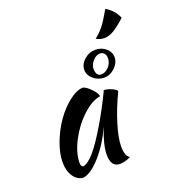

<svg xmlns="http://www.w3.org/2000/svg" viewBox="-151 -949 980 1086"><g transform="rotate(-20 338.5 -405.5)"><path d="M606.9 -833Q655.3 -804.7 676.8 -753.9Q631.8 -712.9 602.5 -696Q573.2 -679.2 545.9 -679.2Q520 -679.2 498 -692.9Q528.3 -715.8 550.5 -744.4Q572.8 -772.9 606.9 -833ZM563 -559.1Q563 -524.9 534.2 -497.1Q505.4 -469.2 469.2 -469.2Q432.6 -469.2 404.8 -493.2Q377 -517.1 377 -547.9Q377 -582 406.5 -608.4Q436 -634.8 474.1 -634.8Q510.7 -634.8 536.9 -612.3Q563 -589.8 563 -559.1ZM525.9 -566.9Q525.9 -584.5 516.4 -595.2Q506.8 -606 491.2 -606Q468.8 -606 448.5 -583.7Q428.2 -561.5 428.2 -536.1Q428.2 -515.1 436 -503.7Q443.8 -492.2 458 -492.2Q484.9 -492.2 505.4 -514.9Q525.9 -537.6 525.9 -566.9ZM441.9 -403.8Q455.6 -403.8 473.4 -397.9Q491.2 -392.1 503.9 -383.8Q516.6 -375.5 516.1 -369.1Q475.1 -284.7 450 -202.9Q424.8 -121.1 424.8 -70.8Q424.8 -12.2 451.2 2Q439 9.3 419.9 14.6Q400.9 20 386.2 20Q332 20 332 -54.2Q332 -110.8 370.1 -210Q329.6 -118.2 271 -51.8Q212.4 14.6 166 22Q129.4 20.5 106.2 -13.4Q83 -47.4 83 -99.1Q83 -153.3 107.4 -217Q131.8 -280.8 168.2 -332.5Q204.6 -384.3 250.2 -420.2Q295.9 -456.1 335 -458Q355 -452.6 381.6 -425Q408.2 -397.5 410.2 -378.9Q358.4 -370.6 302 -317.9Q245.6 -265.1 208.7 -193.6Q171.9 -122.1 171.9 -62Q171.9 -43 186 -38.1Q215.3 -43.9 253.4 -87.9Q291.5 -131.8 345.2 -222.2Q395 -305.7 441.9 -403.8Z"/></g></svg>

Font: Kaushan Script
Style: Regular
Weight: 400
Designer: Pablo Impallari
Foundry: Pablo Impallari
Version: Version 1.002